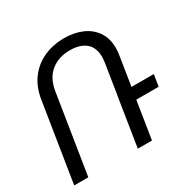

<svg xmlns="http://www.w3.org/2000/svg" viewBox="-165 -930 1106 1100"><g transform="rotate(-30 387.5 -380.0)"><path d="M722.7 -247.6H574.7L535.6 0H441.9L481 -247.6L493.2 -324.7H493.7L524.4 -520Q527.8 -543.9 527.8 -558.1Q527.8 -620.1 490.5 -651.6Q453.1 -683.1 386.2 -683.1Q310.5 -683.1 260 -642.1Q209.5 -601.1 196.8 -520L114.3 0H21L103.5 -520Q115.7 -598.1 156.5 -651.9Q197.3 -705.6 258.3 -732.7Q319.3 -759.8 393.1 -759.8Q457 -759.8 509 -737.5Q561 -715.3 591.3 -671.1Q621.6 -627 621.6 -564Q621.6 -541 618.2 -520L587.4 -324.7H734.9Z"/></g></svg>

Font: Mardoto
Style: Italic
Weight: 400
Italic angle: -12°
Designer: Christian Robertson, Vahan Hovhannisyan
Foundry: Google
Version: Version 1.000